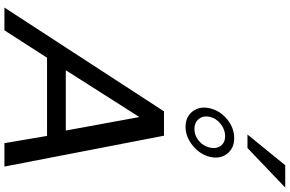

<svg xmlns="http://www.w3.org/2000/svg" viewBox="-241 -1070 1311 869"><g transform="rotate(90 414.5 -635.5)"><path d="M570.8 -277.8 509.8 -610.8 297.9 -277.8ZM518.6 -879.9Q534.7 -859.9 564 -859.9Q593.3 -859.9 617.2 -879.9Q641.1 -899.9 647.9 -929.2Q654.8 -958.5 640.1 -978.8Q625.5 -999 596.2 -999Q566.9 -999 541 -978.8Q515.1 -958.5 508.8 -929.2Q502.4 -899.9 518.6 -879.9ZM733.9 0H627.9L595.2 -192.9H241.2L117.2 0H14.2L483.9 -722.2H594.2ZM689.9 -930.2Q679.2 -885.3 639.2 -852.5Q599.1 -819.8 554.2 -819.8Q508.3 -819.8 483.9 -852.1Q459.5 -884.3 470.2 -930.2Q481 -976.1 520 -1008.1Q559.1 -1040 605 -1040Q650.9 -1040 675.8 -1008.1Q700.7 -976.1 689.9 -930.2ZM829.1 -1271 649.9 -1100.1H588.9L728 -1271Z"/></g></svg>

Font: Perun
Style: Italic
Weight: 400
Italic angle: -12°
Foundry: Stefan Peev, Context Ltd
Version: Version 001.000